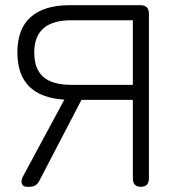

<svg xmlns="http://www.w3.org/2000/svg" viewBox="-20 -720 678 740"><path d="M84 0Q69 0 64.5 -11.5Q60 -23 68 -39L228 -336Q47 -347 47 -518Q47 -609 98.5 -654.5Q150 -700 250 -700H521Q554 -700 554 -667V-33Q554 0 523 0Q492 0 492 -33V-335H294L132 -24Q121 0 93 0ZM255 -393H492V-642H255Q112 -642 112 -518Q112 -454 147 -423.5Q182 -393 255 -393Z"/></svg>

Font: Zen Maru Gothic
Style: Regular
Weight: 400
Designer: Yoshimichi Ohira
Foundry: Positype
Version: Version 1.002